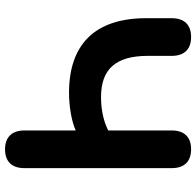

<svg xmlns="http://www.w3.org/2000/svg" viewBox="-28 -724 761 744"><g transform="rotate(90 352.0 -352.5)"><path d="M559 8C607 8 632 -19 632 -67V-638C632 -687 606 -713 559 -713C512 -713 486 -687 486 -638V-392C448 -372 400 -364 357 -364C251 -364 197 -418 197 -545V-638C197 -687 171 -713 124 -713C77 -713 51 -687 51 -638V-539C51 -338 155 -240 340 -240C393 -240 452 -250 486 -266V-67C486 -19 512 8 559 8Z"/></g></svg>

Font: SN Pro
Style: Bold
Weight: 700
Designer: Tobias Whetton
Foundry: Supernotes
Version: Version 1.003;Glyphs 3.3 (3324)